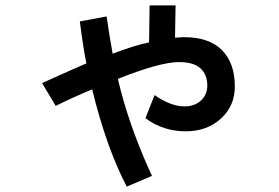

<svg xmlns="http://www.w3.org/2000/svg" viewBox="-20 -655 1040 715"><path d="M277.3 -575.2 377 -593.8Q385.7 -532.2 399.4 -455.1Q484.4 -487.3 535.2 -497.1L537.1 -634.8H633.8L631.8 -514.6Q655.3 -516.6 665 -516.6Q758.8 -516.6 806.6 -468.3Q854.5 -419.9 854.5 -333Q854.5 -260.7 802.7 -213.4Q751 -166 670.9 -166Q587.9 -166 521.5 -214.8L555.7 -300.8Q616.2 -258.8 667 -258.8Q705.1 -258.8 728.5 -280.8Q752 -302.7 752 -336.9Q752 -376 727.1 -399.9Q702.1 -423.8 646.5 -423.8Q576.2 -423.8 418.9 -361.3Q460 -185.5 545.9 0L452.1 40Q376 -105.5 323.2 -322.3Q256.8 -294.9 187.5 -260.7L136.7 -345.7Q284.2 -412.1 301.8 -418.9Q291 -468.8 277.3 -575.2Z"/></svg>

Font: Gothic A1 SemiBold
Style: Regular
Weight: 600
Version: Version 2.50